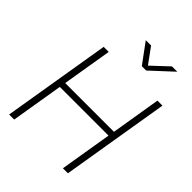

<svg xmlns="http://www.w3.org/2000/svg" viewBox="-261 -1082 1218 1218"><g transform="rotate(45 348.5 -473.0)"><path d="M41.5 0 162.1 -727.5H207.5L151.9 -392.6H589.4L644.5 -727.5H689.5L568.8 0H523.9L582 -351.1H145L86.9 0ZM368.7 -946.3 444.8 -841.8 556.2 -946.3H603V-945.3L459 -812H419.9L321.8 -945.3V-946.3Z"/></g></svg>

Font: Inter 28pt ExtraLight
Style: Italic
Weight: 250
Italic angle: -9.3988°
Designer: Rasmus Andersson
Foundry: rsms
Version: Version 4.001;git-66647c0bb